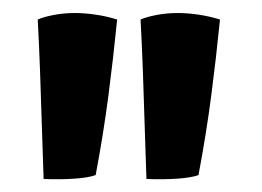

<svg xmlns="http://www.w3.org/2000/svg" viewBox="-20 -766 402 295"><path d="M95 -746Q110 -746 127 -743.5Q144 -741 160 -736Q154 -676 146.5 -618.5Q139 -561 127 -497Q116 -493 94.5 -491.5Q73 -490 47 -491Q43 -617 41.5 -657.5Q40 -698 38 -736Q47 -740 62.5 -743Q78 -746 95 -746ZM253 -746Q268 -746 285 -743.5Q302 -741 318 -736Q312 -676 304.5 -618.5Q297 -561 285 -497Q274 -493 252.5 -491.5Q231 -490 205 -491Q201 -617 199.5 -657.5Q198 -698 196 -736Q205 -740 220.5 -743Q236 -746 253 -746Z"/></svg>

Font: Atma SemiBold
Style: Regular
Weight: 600
Designer: Gregori Vincens, Jeremie Hornus, Riccardo Olocco, Yoann Minet.
Foundry: black foundry
Version: Version 1.102;PS 1.100;hotconv 1.0.86;makeotf.lib2.5.63406